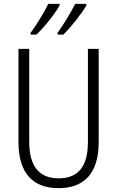

<svg xmlns="http://www.w3.org/2000/svg" viewBox="-20 -968 609 998"><path d="M429 -940V-948H371C353 -912 310 -839 279 -797V-788H309C349 -826 408 -902 429 -940ZM290 -940V-948H231C213 -911 172 -841 139 -797V-788H169C212 -828 269 -901 290 -940ZM493 -230V-714H437V-230C437 -96 381 -41 285 -41C187 -41 132 -99 132 -231V-714H76V-230C76 -69 150 10 284 10C414 10 493 -63 493 -230Z"/></svg>

Font: Noto Sans Armenian Condensed Light
Style: Regular
Weight: 300
Width: 3
Designer: Monotype Design Team
Foundry: Monotype Imaging Inc.
Version: Version 2.008